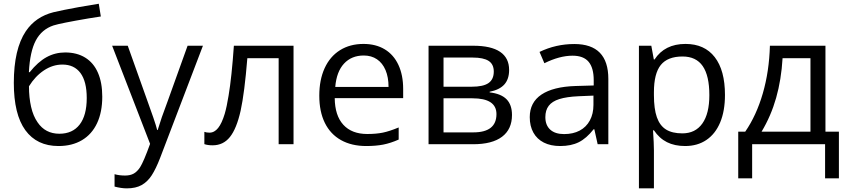

<svg xmlns="http://www.w3.org/2000/svg" viewBox="-20 -785 4605 1045"><path d="M55.2 -334Q55.2 -517.6 120.6 -615.2Q173.8 -693.8 270.5 -718.3Q287.1 -722.7 330.8 -731.4Q374.5 -740.2 410.6 -746.6L517.6 -764.6L528.8 -695.3L460.9 -684.6Q309.1 -658.7 271 -646.5Q207 -625 175 -564.9Q143.1 -504.9 137.2 -392.1H141.6Q186.5 -448.2 233.4 -473.9Q280.3 -499.5 334.5 -499.5Q398.4 -499.5 443.8 -471.4Q489.3 -443.4 512.9 -389.4Q536.6 -335.4 536.6 -258.8Q536.6 -174.8 508.3 -114.5Q480 -54.2 426.3 -22.2Q372.6 9.8 298.3 9.8Q180.7 9.8 117.9 -76.4Q55.2 -162.6 55.2 -334ZM452.1 -251.5Q452.1 -341.3 418 -387.5Q383.8 -433.6 319.8 -433.6Q267.1 -433.6 219.5 -402.1Q171.9 -370.6 137.7 -315.4Q137.7 -253.9 149.2 -203.6Q160.6 -153.3 184.6 -119.1Q226.6 -57.1 303.2 -57.1Q375 -57.1 413.6 -107.2Q452.1 -157.2 452.1 -251.5Z M603.5 230.5V163.1Q628.9 170.4 660.6 170.4Q689 170.4 708 159.7Q727.1 148.9 742.7 125Q762.2 94.2 796.9 -2L590.3 -536.1H675.3L783.2 -233.4Q799.3 -189.5 814.7 -144.5Q830.1 -99.6 835.4 -77.6H838.4Q852.1 -121.6 860.8 -147.2Q869.6 -172.9 893.1 -235.8L1001 -536.1H1084.5L851.6 74.2Q828.6 133.8 805.9 168.9Q783.2 204.1 751 222.2Q718.8 240.2 670.4 240.2Q640.1 240.2 603.5 230.5Z M1092.3 -0.5V-67.4Q1104 -63 1120.1 -63Q1147 -63 1167.2 -88.4Q1187.5 -113.8 1203.1 -165.5Q1214.4 -204.1 1224.1 -264.6Q1241.2 -366.2 1252.9 -536.1H1577.6V0H1496.6V-468.3H1326.2Q1311 -279.8 1289.6 -182.1Q1267.6 -84.5 1231.4 -39.3Q1195.3 5.9 1137.2 5.9Q1110.8 5.9 1092.3 -0.5Z M1717.8 -264.2Q1717.8 -350.1 1746.8 -413.8Q1775.9 -477.5 1830.3 -511.7Q1884.8 -545.9 1958.5 -545.9Q2025.4 -545.9 2074 -516.6Q2122.6 -487.3 2148.4 -431.9Q2174.3 -376.5 2174.3 -300.8V-251H1801.8Q1802.7 -156.2 1848.6 -106Q1894.5 -55.7 1979 -55.7Q2026.9 -55.7 2063 -63Q2099.1 -70.3 2149.9 -91.3V-25.4Q2106 -5.9 2065.7 2Q2025.4 9.8 1973.6 9.8Q1893.6 9.8 1835.9 -22.5Q1778.3 -54.7 1748 -116.2Q1717.8 -177.7 1717.8 -264.2ZM1960 -482.9Q1893.1 -482.9 1852.3 -438.7Q1811.5 -394.5 1804.7 -312H2094.7Q2094.7 -364.7 2078.4 -403.3Q2062 -441.9 2031.7 -462.4Q2001.5 -482.9 1960 -482.9Z M2312.5 -536.1H2555.7Q2652.8 -536.1 2701.9 -502.9Q2751 -469.7 2751 -404.3Q2751 -354.5 2725.1 -325.4Q2699.2 -296.4 2645 -285.6V-282.2Q2707.5 -274.9 2737.1 -244.6Q2766.6 -214.4 2766.6 -159.2Q2766.6 -81.5 2712.6 -40.8Q2658.7 0 2554.7 0H2312.5ZM2682.1 -164.1Q2682.1 -250 2551.3 -250H2394V-64.5H2556.2Q2682.1 -64.5 2682.1 -164.1ZM2667.5 -395.5Q2667.5 -435.5 2639.4 -453.6Q2611.3 -471.7 2553.2 -471.7H2394V-313H2546.9Q2610.4 -313 2638.9 -333Q2667.5 -353 2667.5 -395.5Z M3232.9 0 3214.8 -81.5H3210.9Q3171.9 -31.7 3130.1 -11Q3088.4 9.8 3028.8 9.8Q2977.1 9.8 2939.9 -9Q2902.8 -27.8 2883.1 -63.2Q2863.3 -98.6 2863.3 -147.5Q2863.3 -227.5 2927 -270.3Q2990.7 -313 3112.3 -316.9L3211.4 -319.8V-348.6Q3211.4 -415.5 3183.6 -448.7Q3155.8 -481.9 3096.2 -481.9Q3025.9 -481.9 2942.9 -440.9L2916.5 -502.4Q3005.4 -545.4 3106 -545.4Q3291 -545.4 3291 -355.5V0ZM3210 -214.4V-264.6L3128.9 -261.2Q3064 -258.3 3024.4 -245.8Q2984.9 -233.4 2966.6 -209.2Q2948.2 -185.1 2948.2 -147.5Q2948.2 -103.5 2974.9 -79.3Q3001.5 -55.2 3050.3 -55.2Q3099.1 -55.2 3135 -74.2Q3170.9 -93.3 3190.4 -129.4Q3210 -165.5 3210 -214.4Z M3457.5 -536.1H3524.9L3538.6 -461.4H3542.5Q3597.7 -545.9 3710.9 -545.9Q3814.5 -545.9 3870.1 -474.1Q3925.8 -402.3 3925.8 -268.1Q3925.8 -181.2 3899.7 -118.7Q3873.5 -56.2 3824.7 -23.2Q3775.9 9.8 3709 9.8Q3651.9 9.8 3610.1 -11.2Q3568.4 -32.2 3539.1 -75.7H3534.2Q3539.1 -2.9 3539.1 33.2V240.2H3457.5ZM3840.8 -267.1Q3840.8 -373 3804.7 -425.3Q3768.6 -477.5 3694.8 -477.5Q3613.8 -477.5 3576.4 -431.2Q3539.1 -384.8 3539.1 -283.2V-267.6Q3539.1 -192.4 3555.2 -146.7Q3571.3 -101.1 3605 -80.1Q3638.7 -59.1 3693.8 -59.1Q3764.6 -59.1 3802.7 -112.8Q3840.8 -166.5 3840.8 -267.1Z M3998 -68.4H4036.1Q4097.2 -157.2 4131.8 -276.9Q4166.5 -396.5 4170.4 -536.1H4472.7V-68.4H4545.9V185.5H4470.7V0H4073.7V185.5H3998ZM4391.1 -68.4V-468.3H4239.3Q4232.4 -351.1 4204.3 -252.4Q4176.3 -153.8 4125 -68.4Z"/></svg>

Font: Viking Open Sans
Style: Regular
Weight: 400
Foundry: Ascender Corporation
Version: Version 2.001